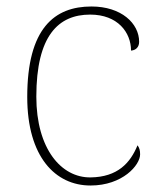

<svg xmlns="http://www.w3.org/2000/svg" viewBox="-20 -562 488 592"><path d="M259 10C358 10 412 -53 412 -86C412 -98 410 -106 404 -114C382 -60 343 -16 259 -15C169 -14 92 -103 92 -264C92 -452 160 -517 258 -517C343 -517 384 -462 384 -406C399 -407 409 -417 409 -433C409 -490 354 -542 262 -542C148 -542 64 -475 64 -263C64 -78 151 10 259 10Z"/></svg>

Font: Noto Serif Malayalam Thin
Style: Regular
Weight: 100
Designer: Indian type Foundry, Jelle Bosma, Monotype Design Team
Foundry: Monotype Imaging Inc.
Version: Version 2.104